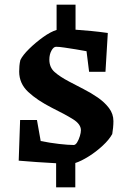

<svg xmlns="http://www.w3.org/2000/svg" viewBox="-20 -689 555 821"><path d="M220 112V9Q181 7 137.5 4Q94 1 60 -2L66 -176H138L154 -86Q193 -78 232.5 -73.5Q272 -69 295 -69Q303 -69 310 -80.5Q317 -92 321.5 -107Q326 -122 326 -132Q326 -158 292.5 -179Q259 -200 202 -228Q139 -260 100.5 -296Q62 -332 62 -383Q62 -395 63 -407Q64 -419 67 -432Q77 -453 104.5 -480Q132 -507 164 -530Q196 -553 222 -561V-669H303V-562Q334 -560 370 -556.5Q406 -553 441 -548L431 -382H361L350 -470Q330 -474 304.5 -478Q279 -482 256 -485.5Q233 -489 220 -489Q209 -489 200 -472.5Q191 -456 191 -434Q191 -401 213.5 -381Q236 -361 276 -340Q304 -325 336.5 -308.5Q369 -292 398 -272Q427 -252 446 -227Q465 -202 465 -171Q465 -158 463.5 -142.5Q462 -127 460 -116Q447 -92 419 -66Q391 -40 359 -20Q327 0 302 8V112Z"/></svg>

Font: Grenze Gotisch
Style: Bold
Weight: 700
Designer: Renata Polastri
Foundry: Omnibus-Type
Version: Version 1.001